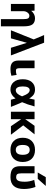

<svg xmlns="http://www.w3.org/2000/svg" viewBox="1578 -2385 1027 4223"><g transform="rotate(90 2091.5 -273.5)"><path d="M66 -520H214L218 -448H220Q249 -486 291.5 -508Q334 -530 379 -530Q473 -530 516 -475Q559 -420 559 -287V220H401V-270Q401 -351 384 -378.5Q367 -406 324 -406Q287 -406 256.5 -366Q226 -326 226 -273V0H66Z M921 -348 823 0H646L847 -502L751 -730H919L1199 0H1031L923 -348Z M1480 -520V-200Q1480 -146 1492 -128Q1504 -110 1538 -110Q1581 -110 1628 -126L1646 -10Q1575 10 1499 10Q1401 10 1356 -33Q1311 -76 1311 -173V-520Z M2228 -247Q2275 -144 2331 0H2173Q2161 -49 2146 -101Q2062 10 1948 10Q1846 10 1784.5 -61.5Q1723 -133 1723 -260Q1723 -387 1784.5 -458.5Q1846 -530 1948 -530Q2010 -530 2054 -504.5Q2098 -479 2147 -402Q2158 -450 2171 -520H2321Q2277 -357 2228 -247ZM2099 -245Q2063 -340 2031 -376.5Q1999 -413 1961 -413Q1924 -413 1902.5 -375Q1881 -337 1881 -260Q1881 -183 1904 -145Q1927 -107 1965 -107Q2044 -107 2099 -245Z M2604 -318 2747 -520H2935L2737 -271L2943 0H2756L2604 -223H2602V0H2438V-520H2602V-318Z M3081 -457.5Q3152 -530 3277 -530Q3402 -530 3472.5 -457.5Q3543 -385 3543 -260Q3543 -135 3472.5 -62.5Q3402 10 3277 10Q3152 10 3081 -62.5Q3010 -135 3010 -260Q3010 -385 3081 -457.5ZM3277 -107Q3385 -107 3385 -260Q3385 -413 3277 -413Q3168 -413 3168 -260Q3168 -107 3277 -107Z M3877 -767H4070L3913 -590H3773ZM4137 -287Q4137 10 3877 10Q3745 10 3690 -40Q3635 -90 3635 -207V-520H3793V-223Q3793 -161 3812 -138Q3831 -115 3877 -115Q3929 -115 3953 -157Q3977 -199 3977 -308Q3977 -410 3937 -513L4092 -540Q4137 -417 4137 -287Z"/></g></svg>

Font: M PLUS 1p ExtraBold
Style: Regular
Weight: 800
Version: Version 1.062